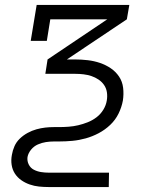

<svg xmlns="http://www.w3.org/2000/svg" viewBox="-20 -540 640 775"><path d="M177 215Q157 215 137.5 213Q118 211 99.5 204.5Q81 198 65.5 187Q50 176 40 160.5Q30 145 27 125.5Q24 106 28 85Q31 67 38.5 50Q46 33 60 19.5Q74 6 91.5 -3.5Q109 -13 127 -18Q145 -23 162.5 -25Q180 -27 198 -27H218Q237 -27 257 -28.5Q277 -30 296 -34.5Q315 -39 334 -46.5Q353 -54 369.5 -66.5Q386 -79 397 -97Q408 -115 411 -134Q414 -151 411.5 -167.5Q409 -184 400 -197Q391 -210 377.5 -219Q364 -228 349 -233Q334 -238 317.5 -240Q301 -242 284 -242H163L172 -300L413 -462H183L169 -375H104L128 -520H502L492 -462L250 -300H283Q309 -300 334.5 -297Q360 -294 383.5 -286Q407 -278 427 -264.5Q447 -251 460.5 -231Q474 -211 477 -185.5Q480 -160 476 -134Q471 -107 458.5 -81.5Q446 -56 425 -36Q404 -16 378.5 -2.5Q353 11 326 18.5Q299 26 272 28.5Q245 31 219 31H199Q182 31 165.5 33.5Q149 36 133 43Q117 50 105.5 64Q94 78 91 94Q89 110 96 124Q103 138 116.5 145Q130 152 145.5 154.5Q161 157 178 157H420L419 215Z"/></svg>

Font: Iosevka Etoile Light
Style: Italic
Weight: 300
Italic angle: -9°
Designer: Belleve Invis
Foundry: Belleve Invis
Version: Version 22.1.2; ttfautohint (v1.8.4)